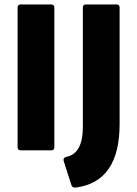

<svg xmlns="http://www.w3.org/2000/svg" viewBox="-20 -675 615 862"><path d="M73 0Q59 0 59 -14V-641Q59 -655 73 -655H210Q224 -655 224 -641V-14Q224 0 210 0ZM321 167Q305 169 301 157L266 48Q262 33 279 29Q352 14 352 -106V-641Q352 -655 366 -655H503Q517 -655 517 -641V-118Q517 141 321 167Z"/></svg>

Font: Sofia Sans Black
Style: Regular
Weight: 900
Designer: Botio Nikoltchev, Ani Petrova
Foundry: lettersoup
Version: Version 4.100; ttfautohint (v1.8.3)